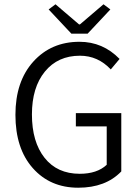

<svg xmlns="http://www.w3.org/2000/svg" viewBox="-20 -864 654 896"><path d="M313 -707 207 -820 239 -844 349 -750H353L463 -844L495 -820L389 -707ZM345 12Q214 12 133 -79.5Q52 -171 52 -328Q52 -484 135.5 -576.5Q219 -669 351 -669Q460 -669 538 -589L497 -540Q437 -604 353 -604Q250 -604 189.5 -530Q129 -456 129 -330Q129 -202 188 -127.5Q247 -53 352 -53Q433 -53 478 -95V-274H334V-336H546V-64Q473 12 345 12Z"/></svg>

Font: Assistant
Style: Regular
Weight: 400
Designer: Hebrew By Ben Nathan, Latin by Paul Hunt
Version: Version 2.001;PS 002.001;hotconv 1.0.88;makeotf.lib2.5.64775